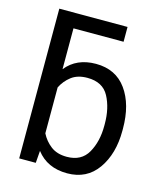

<svg xmlns="http://www.w3.org/2000/svg" viewBox="-113 -834 789 929"><g transform="rotate(15 281.0 -370.0)"><path d="M68.4 0V-750H410.2V-675.8H159.2V-471.2Q212.9 -538.1 309.6 -538.1Q409.2 -538.1 462.6 -463.9Q516.1 -389.6 516.1 -268.6V-258.3Q516.1 -142.6 462.4 -66.4Q408.7 9.8 310.5 9.8Q210.4 9.8 156.2 -61L151.4 0ZM287.1 -461.9Q237.8 -461.9 207 -438.2Q176.3 -414.6 159.2 -379.9V-149.9Q176.8 -114.7 208 -90.8Q239.3 -66.9 288.1 -66.9Q361.3 -66.9 393.3 -123.3Q425.3 -179.7 425.3 -258.3V-268.6Q425.3 -347.2 394.8 -404.5Q364.3 -461.9 287.1 -461.9Z"/></g></svg>

Font: Roboto21382017
Style: Regular
Weight: 400
Designer: Christian Robertson
Foundry: Google
Version: Version 2.138; 2017